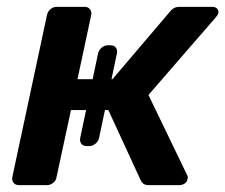

<svg xmlns="http://www.w3.org/2000/svg" viewBox="-20 -540 657 560"><path d="M35 0Q25 0 19.5 -7Q14 -14 16 -24L117 -496Q119 -506 127 -513Q135 -520 145 -520H227Q237 -520 242.5 -513Q248 -506 246 -496L206 -309H308L474 -504Q479 -511 486 -515.5Q493 -520 504 -520H599Q608 -520 613 -515Q618 -510 617 -502Q616 -497 609 -489L413 -263L525 -31Q527 -28 527.5 -25Q528 -22 527 -18Q526 -10 519 -5Q512 0 502 0H415Q404 0 398.5 -4Q393 -8 390 -15L296 -219H187L145 -24Q144 -14 135.5 -7Q127 0 117 0ZM233 -114Q222 -114 217 -121Q212 -128 214 -138L266 -384Q268 -394 276.5 -401Q285 -408 295 -408H302Q313 -408 318 -401Q323 -394 321 -384L269 -138Q267 -128 258.5 -121Q250 -114 240 -114Z"/></svg>

Font: Rubik Medium
Style: Italic
Weight: 500
Italic angle: -12°
Designer: Hubert and Fischer
Foundry: Hubert and Fischer
Version: Version 2.300;gftools[0.9.30]